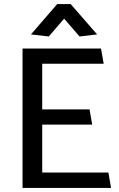

<svg xmlns="http://www.w3.org/2000/svg" viewBox="-20 -917 582 937"><path d="M522 0 509 -75H186V-309H430L417 -383H186V-606H486L473 -680H90V0ZM293 -826 368 -739 454 -749 325 -897H259L131 -749L218 -739Z"/></svg>

Font: Catamaran Thin Medium
Style: Regular
Weight: 500
Version: Version 2.000